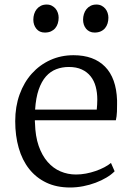

<svg xmlns="http://www.w3.org/2000/svg" viewBox="-20 -813 580 844"><path d="M176.8 -669.9Q153.3 -669.9 139.9 -686.5Q126.5 -703.1 126.5 -726.6Q126.5 -739.3 130.1 -751.2Q133.8 -763.2 141.1 -772.5Q148.4 -781.7 159.4 -787.4Q170.4 -793 185.1 -793H185.5Q198.2 -793 208 -787.8Q217.8 -782.7 224.4 -774.7Q231 -766.6 234.4 -756.3Q237.8 -746.1 237.8 -735.4Q237.8 -722.2 234.1 -710.2Q230.5 -698.2 222.9 -689.2Q215.3 -680.2 203.9 -675Q192.4 -669.9 177.2 -669.9ZM395.5 -669.9Q383.8 -669.9 374.5 -674.3Q365.2 -678.7 358.6 -686.5Q352.1 -694.3 348.6 -704.6Q345.2 -714.8 345.2 -726.6Q345.2 -739.3 348.9 -751.2Q352.5 -763.2 359.9 -772.5Q367.2 -781.7 378.2 -787.4Q389.2 -793 403.8 -793H404.3Q417 -793 426.8 -787.8Q436.5 -782.7 443.1 -774.7Q449.7 -766.6 453.1 -756.3Q456.5 -746.1 456.5 -735.4Q456.5 -722.2 452.9 -710.2Q449.2 -698.2 441.7 -689.2Q434.1 -680.2 422.6 -675Q411.1 -669.9 396 -669.9ZM405.3 -331.1Q406.2 -341.8 407 -353Q407.7 -364.3 407.7 -375.5Q407.7 -406.2 400.6 -432.4Q393.6 -458.5 378.4 -477.5Q363.3 -496.6 339.6 -507.6Q315.9 -518.6 282.7 -518.6Q252.9 -518.6 227.3 -508.8Q201.7 -499 182.1 -477.1Q162.6 -455.1 150.1 -419.2Q137.7 -383.3 134.3 -331.1ZM46.9 -280.3Q46.9 -344.7 66.2 -397.9Q85.4 -451.2 119.9 -489.5Q154.3 -527.8 201.2 -549.1Q248 -570.3 303.2 -570.3Q392.1 -570.3 441.7 -520Q491.2 -469.7 494.6 -372.1Q494.6 -362.3 494.6 -353.5Q494.6 -335.9 494.1 -322.3Q493.2 -300.8 489.3 -284.2H133.3Q133.3 -281.2 133.3 -278.1Q133.3 -274.9 133.8 -272Q135.3 -213.9 150.1 -171.4Q165 -128.9 189.5 -101.1Q213.9 -73.2 245.8 -59.6Q277.8 -45.9 314 -45.9Q335.4 -45.9 357.7 -50Q379.9 -54.2 400.4 -61.3Q420.9 -68.4 438.5 -77.6Q456.1 -86.9 467.8 -96.7L483.9 -60.1Q469.7 -45.4 448 -32.5Q426.3 -19.5 400.4 -9.8Q374.5 0 345.7 5.6Q316.9 11.2 288.1 11.2Q228.5 11.2 183.6 -10.3Q138.7 -31.7 108.2 -70.3Q77.6 -108.9 62.3 -162.6Q46.9 -216.3 46.9 -280.3Z"/></svg>

Font: MerriweatherLight
Style: Regular
Weight: 300
Designer: Eben Sorkin ( sorkintype@gmail.com )
Foundry: Eben Sorkin
Version: Version 1.055; ttfautohint (v1.4.1)